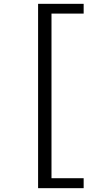

<svg xmlns="http://www.w3.org/2000/svg" viewBox="-20 -812 540 1003"><path d="M179 171H417V119H249V-741H417V-792H179Z"/></svg>

Font: Noto Sans Mono CJK JP Regular
Style: Regular
Weight: 400
Designer: Ryoko NISHIZUKA (kana & ideographs); Paul D. Hunt (Latin, Greek & Cyrillic); Wenlong ZHANG (bopomofo); Sandoll Communica
Foundry: Adobe Systems Incorporated
Version: Version 1.004;PS 1.004;hotconv 1.0.82;makeotf.lib2.5.63406